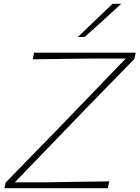

<svg xmlns="http://www.w3.org/2000/svg" viewBox="-20 -990 734 1010"><path d="M3 0 10 -30Q47.5 -68.5 95.5 -117.8Q143.5 -167 192.8 -217.5Q242 -268 284 -311L641.5 -682H459Q390 -681.5 312.8 -680.2Q235.5 -679 152 -678L159 -713H694L687 -680Q623.5 -615 560 -549.8Q496.5 -484.5 433.5 -420L58 -31H225Q274 -32 334 -32.8Q394 -33.5 452.2 -34.5Q510.5 -35.5 555 -36L547 0ZM389 -795Q436.5 -840 481.2 -883Q526 -926 572 -970H618Q570 -926 522.5 -882.8Q475 -839.5 426 -796Z"/></svg>

Font: Commissioner Loud Thin
Style: Italic
Weight: 100
Italic angle: -12°
Designer: Kostas Bartsokas
Foundry: Kostas Bartsokas
Version: Version 1.000; ttfautohint (v1.8.3)